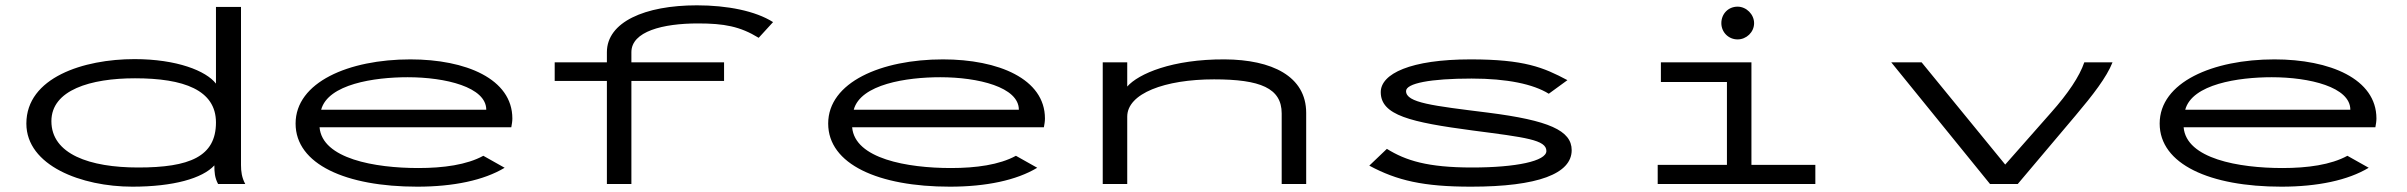

<svg xmlns="http://www.w3.org/2000/svg" viewBox="-20 -691 9040 721"><path d="M477 10C631 10 740 -21 785 -70C785 -46 786 -24 799 0H901C888 -24 885 -47 885 -71V-665H791V-377C754 -425 644 -469 485 -469C294 -469 79 -400 79 -227C79 -69 286 10 477 10ZM499 -62C317 -62 173 -112 173 -236C173 -353 320 -397 487 -397C670 -397 791 -353 791 -231C791 -103 692 -62 499 -62Z M1547 10C1683 10 1797 -14 1875 -61L1795 -106C1733 -72 1645 -60 1551 -60C1387 -60 1190 -95 1180 -213H1900C1902 -224 1904 -235 1904 -246C1904 -395 1729 -468 1521 -468C1289 -468 1090 -382 1090 -227C1090 -74 1279 10 1547 10ZM1186 -279C1212 -375 1385 -401 1511 -401C1653 -401 1806 -364 1806 -279Z M2259 0H2351V-387H2699V-457H2351V-495C2351 -573 2469 -603 2601 -603C2699 -603 2759 -592 2829 -549L2883 -608C2817 -650 2711 -671 2597 -671C2401 -671 2259 -608 2259 -495V-457H2063V-387H2259Z M3547 10C3683 10 3797 -14 3875 -61L3795 -106C3733 -72 3645 -60 3551 -60C3387 -60 3190 -95 3180 -213H3900C3902 -224 3904 -235 3904 -246C3904 -395 3729 -468 3521 -468C3289 -468 3090 -382 3090 -227C3090 -74 3279 10 3547 10ZM3186 -279C3212 -375 3385 -401 3511 -401C3653 -401 3806 -364 3806 -279Z M4121 0H4213V-253C4213 -340 4354 -393 4539 -393C4713 -393 4793 -360 4793 -265V0H4885V-267C4885 -405 4756 -467 4579 -468C4382 -469 4255 -414 4213 -366V-457H4121Z M5504 10C5756 10 5882 -39 5882 -127C5882 -201 5796 -239 5568 -268C5360 -294 5260 -305 5260 -349C5260 -378 5351 -396 5506 -396C5640 -396 5738 -375 5796 -339L5866 -390C5776 -438 5704 -468 5502 -468C5277 -468 5165 -414 5165 -345C5165 -258 5277 -232 5510 -201C5709 -175 5787 -166 5787 -124C5787 -86 5673 -62 5508 -62C5341 -62 5259 -88 5188 -132L5122 -69C5226 -13 5325 10 5504 10Z M6505 -543C6538 -543 6567 -570 6567 -604C6567 -637 6538 -666 6505 -666C6470 -666 6444 -639 6444 -604C6444 -570 6471 -543 6505 -543ZM6205 0H6797V-72H6557V-457H6217V-383H6465V-72H6205Z M7453 0H7557L7774 -257C7839 -334 7891 -401 7913 -457H7807C7789 -404 7746 -340 7682 -268L7510 -73L7196 -457H7082Z M8547 10C8683 10 8797 -14 8875 -61L8795 -106C8733 -72 8645 -60 8551 -60C8387 -60 8190 -95 8180 -213H8900C8902 -224 8904 -235 8904 -246C8904 -395 8729 -468 8521 -468C8289 -468 8090 -382 8090 -227C8090 -74 8279 10 8547 10ZM8186 -279C8212 -375 8385 -401 8511 -401C8653 -401 8806 -364 8806 -279Z"/></svg>

Font: Inconsolata UltraExpanded
Style: Regular
Weight: 400
Width: 9
Monospace: yes
Designer: Raph Levien, Cyreal, Brenton Simpson
Foundry: Raph Levien, Cyreal, Google
Version: Version 3.100